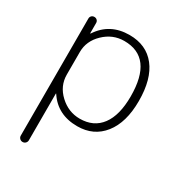

<svg xmlns="http://www.w3.org/2000/svg" viewBox="-177 -648 916 985"><g transform="rotate(30 281.0 -155.0)"><path d="M126 -327V-193Q126 -126 177.5 -78Q229 -30 296 -30Q378 -30 422 -89Q466 -148 466 -260Q466 -490 296 -490Q228 -490 177 -441Q126 -392 126 -327ZM78 196V-497Q78 -507 84.5 -513.5Q91 -520 101 -520Q111 -520 117.5 -513.5Q124 -507 124 -497V-437Q124 -436 125 -436Q127 -436 127 -437Q188 -530 304 -530Q404 -530 459 -460Q514 -390 514 -260Q514 -133 457.5 -61.5Q401 10 304 10Q188 10 129 -79Q129 -81 127 -81Q126 -81 126 -80V196Q126 206 119 213Q112 220 102 220Q92 220 85 213Q78 206 78 196Z"/></g></svg>

Font: Rounded Mplus 1c Light
Style: Regular
Weight: 300
Version: Version 1.059.20150529